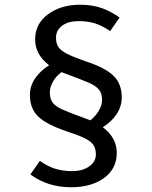

<svg xmlns="http://www.w3.org/2000/svg" viewBox="-20 -720 640 809"><path d="M484 -646 444 -589Q412 -611 382 -621Q352 -631 311 -631Q268 -631 242 -612Q216 -593 216 -561Q216 -537 226 -522Q236 -507 262 -493.5Q288 -480 340 -462Q423 -435 458 -401Q493 -367 493 -310Q493 -271 471 -238.5Q449 -206 413 -184Q472 -140 472 -76Q472 -9 418.5 30Q365 69 279 69Q181 69 108 15L148 -42Q179 -20 211 -9.5Q243 1 284 1Q327 1 355.5 -18.5Q384 -38 384 -70Q384 -93 374 -108.5Q364 -124 338 -137Q312 -150 260 -167Q177 -195 141.5 -228.5Q106 -262 106 -320Q106 -358 128.5 -390.5Q151 -423 187 -445Q128 -490 128 -554Q128 -620 182.5 -660Q237 -700 317 -700Q369 -700 408.5 -686Q448 -672 484 -646ZM190 -331Q190 -303 202.5 -287Q215 -271 243 -258.5Q271 -246 342 -220Q346 -219 350.5 -217Q355 -215 361 -213Q384 -232 397 -254.5Q410 -277 410 -299Q410 -327 396.5 -343Q383 -359 353 -372Q323 -385 239 -416Q215 -398 202.5 -375Q190 -352 190 -331Z"/></svg>

Font: Fira Mono
Style: Regular
Weight: 400
Designer: Carrois Corporate & Edenspiekermann AG
Foundry: Carrois Corporate GbR & Edenspiekermann AG
Version: Version 3.206